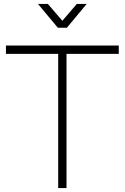

<svg xmlns="http://www.w3.org/2000/svg" viewBox="-20 -950 630 970"><path d="M274 0V-678H10V-720H580V-678H316V0ZM172 -930H222L295 -845L368 -930H418L318 -810H272Z"/></svg>

Font: Manrope
Style: Regular
Weight: 400
Designer: Mikhail Sharanda
Foundry: Mikhail Sharanda
Version: Version 4.503